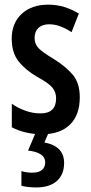

<svg xmlns="http://www.w3.org/2000/svg" viewBox="-20 -572 395 832"><path d="M325.7 -150.9Q325.7 -72.8 282.7 -31.5Q239.7 9.8 163.1 9.8Q124.5 9.8 91.1 1.7Q57.6 -6.3 31.2 -20.5V-122.6Q55.2 -105 88.4 -92.8Q121.6 -80.6 155.8 -80.6Q223.1 -80.6 223.1 -146Q223.1 -173.3 206.3 -193.1Q189.5 -212.9 140.6 -239.3Q90.3 -268.6 60.5 -306.2Q30.8 -343.8 30.8 -404.3Q30.8 -471.7 73.7 -511.7Q116.7 -551.8 189 -551.8Q225.6 -551.8 258.3 -541.7Q291 -531.7 321.8 -513.2L290 -432.6Q268.1 -447.3 243.4 -457Q218.8 -466.8 193.4 -466.8Q163.1 -466.8 146.5 -450.9Q129.9 -435.1 129.9 -408.2Q129.9 -380.9 147 -363.3Q164.1 -345.7 212.9 -316.4Q262.7 -285.6 294.2 -249.5Q325.7 -213.4 325.7 -150.9ZM257.8 133.8Q257.8 184.6 226.3 212.4Q194.8 240.2 137.2 240.2Q117.7 240.2 101.3 238.3Q85 236.3 72.8 232.9V169.4Q94.7 176.3 119.6 176.3Q147.5 176.3 161.6 164.6Q175.8 152.8 175.8 132.3Q175.8 108.9 156 96.4Q136.2 84 101.6 80.6L135.7 0H191.9L172.4 45.4Q257.8 61.5 257.8 133.8Z"/></svg>

Font: Open Sans Condensed SemiBold
Style: Regular
Weight: 600
Width: 3
Designer: Monotype Design Team
Foundry: Monotype Imaging Inc.
Version: Version 3.000; ttfautohint (v1.8.4)